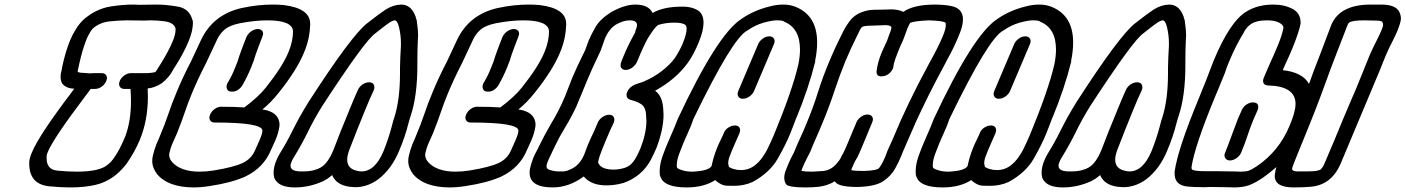

<svg xmlns="http://www.w3.org/2000/svg" viewBox="-20 -820 6149 840"><path d="M316 -69Q370 -69 406 -78Q407 -78 408 -79Q448 -88 475 -124Q502 -160 528 -223Q553 -290 553 -377Q553 -403 551 -431H524Q510 -431 504 -441Q501 -446 501 -452Q501 -459 504 -466Q510 -480 524 -490Q538 -500 552 -500H626Q650 -502 657 -504L660 -505Q667 -514 675 -528Q679 -534 684 -542Q719 -599 735 -638Q748 -669 748 -689V-696Q740 -722 698 -727Q669 -731 637 -731L610 -730L536 -731Q503 -731 460 -726.5Q417 -722 387 -696Q377 -687 360 -652Q341 -605 327 -542L324 -528Q320 -513 320 -507V-505L332 -502L375 -499Q383 -499 390 -500H425Q439 -500 445 -490Q448 -485 448 -479Q448 -473 445 -466Q439 -451 425 -441Q411 -431 397 -431H377Q366 -416 350 -395Q214 -215 189 -155Q184 -143 184 -138V-127Q184 -78 231 -73.5Q278 -69 316 -69ZM287 0Q245 0 195 -5Q108 -14 108 -104V-114Q110 -131 120 -154Q151 -229 294 -417Q299 -425 305 -432Q268 -433 251 -456Q245 -470 245 -485Q245 -499 250 -514V-515L252 -527Q266 -593 286 -642Q310 -699 343 -732Q399 -782 466 -792Q517 -800 564 -800L591 -799L664 -800Q708 -800 758.5 -791Q809 -782 822 -732H823Q824 -726 824 -720Q824 -685 805 -639Q783 -586 745 -527Q741 -520 737 -515V-514Q721 -482 688 -456Q658 -436 626 -433Q627 -415 627 -397Q627 -294 592 -209Q570 -156 534 -104Q477 -29 397 -11Q350 0 287 0Z M995 -419Q975 -419 972 -435Q971 -438 971 -441Q971 -447 974 -454L978 -461Q996 -491 1009 -525Q1020 -550 1028 -578Q1042 -618 1059 -660Q1067 -675 1080.5 -684Q1094 -693 1109 -693Q1124 -692 1129 -682Q1131 -678 1131 -673Q1131 -667 1128 -660L1127 -657Q1113 -622 1099 -583Q1091 -554 1079 -526Q1063 -486 1040 -446Q1022 -419 995 -419ZM826 0Q716 -1 668 -57Q646 -86 646 -116Q646 -126 648 -135Q654 -163 665 -191L674 -211Q703 -280 717.5 -324Q732 -368 752 -415Q778 -479 815 -550L859 -644Q912 -758 1042 -786H1043Q1109 -800 1173 -800Q1196 -800 1220 -798Q1337 -784 1337 -716V-712Q1335 -648 1310 -590Q1279 -514 1200 -415Q1167 -373 1128 -341L1145 -338Q1203 -323 1203 -273V-271Q1199 -240 1186 -209L1166 -165Q1134 -86 1052 -47Q991 -20 897 -6Q860 0 826 0ZM853 -69Q881 -69 914 -74Q1005 -89 1043 -107.5Q1081 -126 1097 -165L1116 -208Q1128 -235 1128 -249Q1127 -284 919 -284Q905 -284 899 -294Q896 -299 896 -305Q896 -311 899 -318Q905 -333 919 -343Q933 -353 947 -353Q1005 -353 1049 -350Q1112 -397 1144 -438Q1217 -530 1242 -592Q1262 -639 1262 -685Q1257 -731 1150 -731Q1095 -731 1028 -718Q984 -709 962 -690Q940 -671 927 -641L882 -545Q846 -475 821 -415Q803 -372 788 -327.5Q773 -283 754 -236L733 -189Q725 -169 721 -150Q720 -146 720 -142Q720 -127 733 -111Q771 -69 853 -69Z M1707 -731Q1696 -730 1678 -717Q1667 -710 1622 -674Q1578 -645 1391 -358Q1353 -297 1326 -241Q1301 -190 1267 -134Q1261 -126 1255 -111Q1251 -102 1251 -95Q1251 -70 1298 -70H1309Q1353 -70 1383.5 -87.5Q1414 -105 1438 -162Q1465 -234 1509 -340Q1527 -385 1546 -427Q1553 -442 1567 -451Q1581 -460 1594 -460Q1610 -460 1615 -450Q1618 -445 1618 -438Q1618 -432 1615 -425Q1594 -380 1574 -330Q1540 -247 1509 -166Q1499 -140 1499 -122Q1499 -80 1546 -72Q1554 -70 1561 -70Q1621 -70 1658 -159Q1679 -211 1694 -267Q1700 -292 1706 -309Q1730 -386 1730 -499V-525Q1731 -572 1734 -620V-633Q1734 -664 1726.5 -697.5Q1719 -731 1707 -731ZM1735 -800Q1786 -800 1803 -731Q1809 -695 1809 -665Q1809 -654 1808 -643Q1806 -598 1806 -552V-535Q1806 -401 1777 -314Q1772 -300 1766 -277Q1753 -224 1727 -162Q1694 -81 1634 -35Q1587 -1 1533 -1L1509 -3Q1451 -11 1433 -54Q1415 -38 1393 -27Q1333 0 1270 0Q1197 0 1180 -42Q1177 -53 1177 -65Q1177 -89 1189 -118Q1196 -135 1204 -148Q1235 -198 1259 -247Q1288 -306 1330 -374Q1517 -664 1586 -718Q1641 -761 1667 -778Q1700 -799 1735 -800Z M2115 -419Q2095 -419 2092 -435Q2091 -438 2091 -441Q2091 -447 2094 -454L2098 -461Q2116 -491 2129 -525Q2140 -550 2148 -578Q2162 -618 2179 -660Q2187 -675 2200.5 -684Q2214 -693 2229 -693Q2244 -692 2249 -682Q2251 -678 2251 -673Q2251 -667 2248 -660L2247 -657Q2233 -622 2219 -583Q2211 -554 2199 -526Q2183 -486 2160 -446Q2142 -419 2115 -419ZM1946 0Q1836 -1 1788 -57Q1766 -86 1766 -116Q1766 -126 1768 -135Q1774 -163 1785 -191L1794 -211Q1823 -280 1837.5 -324Q1852 -368 1872 -415Q1898 -479 1935 -550L1979 -644Q2032 -758 2162 -786H2163Q2229 -800 2293 -800Q2316 -800 2340 -798Q2457 -784 2457 -716V-712Q2455 -648 2430 -590Q2399 -514 2320 -415Q2287 -373 2248 -341L2265 -338Q2323 -323 2323 -273V-271Q2319 -240 2306 -209L2286 -165Q2254 -86 2172 -47Q2111 -20 2017 -6Q1980 0 1946 0ZM1973 -69Q2001 -69 2034 -74Q2125 -89 2163 -107.5Q2201 -126 2217 -165L2236 -208Q2248 -235 2248 -249Q2247 -284 2039 -284Q2025 -284 2019 -294Q2016 -299 2016 -305Q2016 -311 2019 -318Q2025 -333 2039 -343Q2053 -353 2067 -353Q2125 -353 2169 -350Q2232 -397 2264 -438Q2337 -530 2362 -592Q2382 -639 2382 -685Q2377 -731 2270 -731Q2215 -731 2148 -718Q2104 -709 2082 -690Q2060 -671 2047 -641L2002 -545Q1966 -475 1941 -415Q1923 -372 1908 -327.5Q1893 -283 1874 -236L1853 -189Q1845 -169 1841 -150Q1840 -146 1840 -142Q1840 -127 1853 -111Q1891 -69 1973 -69Z M2444 -70Q2459 -70 2484 -83Q2517 -100 2536 -144L2551 -184Q2564 -215 2581 -250L2595 -283Q2601 -298 2616 -308Q2631 -318 2645 -318Q2659 -318 2665 -308Q2668 -303 2668 -297Q2668 -291 2665 -283Q2659 -269 2648 -247Q2636 -220 2624 -190Q2597 -125 2597 -110Q2597 -107 2598 -106Q2611 -78 2665 -78Q2687 -78 2711 -85Q2735 -92 2750.5 -112.5Q2766 -133 2782 -171Q2808 -238 2808 -291Q2808 -300 2807 -308V-309Q2807 -342 2793 -357.5Q2779 -373 2736 -384Q2721 -390 2721 -404Q2721 -410 2724 -418Q2733 -439 2758 -450L2775 -456Q2789 -460 2801 -465Q2802 -465 2802 -466Q2840 -482 2875 -509Q2910 -536 2931 -564Q2953 -597 2967 -630Q2984 -672 2984 -693Q2984 -705 2979 -711H2978Q2966 -721 2930 -721Q2893 -721 2860 -711L2858 -710Q2843 -699 2814 -652Q2795 -618 2768 -552Q2761 -535 2746.5 -524.5Q2732 -514 2717 -514Q2703 -514 2697 -525Q2695 -529 2695 -535Q2695 -542 2699 -552L2705 -567Q2729 -626 2759 -678Q2759 -684 2762 -691Q2767 -702 2767 -710Q2767 -731 2735 -731Q2707 -731 2674 -712Q2644 -693 2626 -650Q2621 -637 2617 -624Q2613 -611 2608 -599L2597 -575Q2572 -524 2550 -471L2501 -353Q2479 -306 2453 -263.5Q2427 -221 2408 -181L2380 -122Q2372 -105 2371 -93V-92Q2371 -80 2387 -76H2388Q2404 -70 2427 -70ZM2398 0Q2297 0 2297 -65Q2297 -72 2298 -79Q2303 -104 2313 -129Q2320 -145 2328 -160Q2365 -235 2388 -274Q2425 -334 2451 -396L2483 -478Q2505 -530 2531 -582L2540 -600Q2544 -610 2547.5 -621Q2551 -632 2556 -644Q2566 -668 2585.5 -702Q2605 -736 2654 -767Q2713 -800 2760 -800Q2818 -800 2835 -763Q2882 -791 2965 -791Q3015 -791 3042 -768Q3058 -751 3058 -721Q3058 -686 3037 -635Q3014 -579 2989 -545Q2937 -473 2846 -423Q2880 -399 2882 -337Q2883 -328 2883 -319Q2883 -254 2852 -173Q2843 -151 2827 -120Q2787 -47 2706 -19H2705Q2670 -9 2633 -9Q2566 -9 2534 -48Q2469 0 2398 0Z M3230 -388Q3216 -388 3210 -398Q3207 -403 3207 -409Q3207 -415 3210 -422L3297 -627Q3303 -641 3317 -651Q3331 -661 3346 -661Q3360 -661 3366 -651Q3369 -646 3369 -640Q3369 -634 3366 -627L3279 -422Q3273 -408 3259 -398Q3245 -388 3230 -388ZM2984 0Q2880 0 2868 -52Q2867 -52 2867 -53Q2866 -61 2866 -70Q2866 -101 2879 -138Q2889 -166 2901 -194L2932 -266L2945 -299Q3117 -667 3222 -736Q3274 -773 3344 -791Q3377 -800 3406 -800Q3436 -800 3461 -790Q3555 -752 3555 -634Q3555 -597 3546 -553L3547 -552Q3518 -435 3465 -306L3464 -305Q3458 -290 3451.5 -272Q3445 -254 3437 -235Q3418 -188 3383 -126.5Q3348 -65 3273 -24Q3235 -7 3193 -7Q3188 -7 3161.5 -7.5Q3135 -8 3109 -32Q3059 0 2984 0ZM3025 -70Q3079 -74 3093 -93Q3101 -133 3118 -175Q3125 -192 3133.5 -209Q3142 -226 3147 -239Q3152 -252 3166 -261.5Q3180 -271 3195 -271Q3210 -271 3215 -262Q3218 -257 3218 -251Q3218 -245 3215 -237L3184 -166Q3180 -155 3171 -133Q3166 -119 3166 -108Q3166 -101 3168 -94V-93Q3170 -84 3205 -77L3223 -76Q3289 -76 3335 -163Q3352 -197 3366 -230Q3447 -426 3473 -539Q3480 -574 3480 -603Q3480 -697 3411 -725Q3407 -731 3378 -731Q3358 -731 3321.5 -721Q3285 -711 3249 -686Q3185 -654 3013 -298Q3008 -282 3001 -265L2969 -192Q2961 -172 2950 -143Q2941 -118 2941 -97V-89Q2943 -81 2966 -75Q2983 -69 3009 -69Z M3534 -69 3584 -72Q3613 -76 3633.5 -97Q3654 -118 3661 -135Q3663 -141 3667 -146Q3674 -156 3727 -285Q3733 -299 3747 -309Q3761 -319 3775 -319Q3790 -319 3796 -309Q3799 -304 3799 -298Q3799 -292 3796 -285Q3741 -151 3732 -134Q3718 -112 3709 -89Q3706 -82 3704 -76Q3716 -72 3759 -72Q3818 -74 3826 -85Q3839 -101 3854 -137L3863 -161Q3876 -189 3889 -219Q3949 -365 4042 -537Q4086 -616 4104 -660Q4118 -692 4118 -711Q4118 -716 4117 -720Q4109 -729 4044 -731Q3979 -728 3962 -720Q3956 -710 3949 -693Q3942 -675 3938 -663Q3934 -651 3930 -642L3918 -616Q3891 -551 3889 -532Q3889 -526 3886 -519Q3883 -512 3875 -503Q3859 -486 3836 -486Q3815 -486 3815 -505V-509Q3820 -549 3838 -592L3861 -642Q3864 -649 3867 -659Q3870 -669 3874 -678Q3878 -687 3879 -694Q3880 -696 3880 -698Q3880 -709 3857 -710Q3840 -710 3826 -709Q3812 -708 3801 -708Q3765 -708 3753 -703Q3746 -699 3736 -676L3730 -664Q3702 -608 3678 -551Q3653 -489 3632 -426Q3608 -353 3578 -281Q3565 -249 3551.5 -219Q3538 -189 3526 -159Q3522 -149 3513 -133Q3496 -100 3491 -86L3486 -72Q3504 -69 3534 -69ZM3503 0Q3430 0 3419 -14Q3411 -27 3411 -43Q3411 -56 3416 -70L3425 -93Q3434 -117 3453 -152L3456 -159Q3469 -191 3483 -221Q3497 -251 3509 -281Q3538 -350 3560 -421Q3580 -484 3606 -546Q3632 -609 3664 -672Q3675 -697 3696 -726Q3723 -764 3779 -775Q3796 -778 3849 -778Q3863 -779 3878 -779Q3911 -779 3932 -768Q3975 -799 4067 -800Q4109 -800 4140 -794Q4193 -784 4193 -735Q4193 -707 4176 -667Q4153 -610 4124 -559L4109 -530Q4041 -405 3983 -278V-277Q3970 -249 3957.5 -219Q3945 -189 3931 -158L3923 -138Q3914 -115 3896.5 -83Q3879 -51 3844.5 -27.5Q3810 -4 3732 -2Q3651 -2 3635 -23L3633 -27Q3601 -8 3563 -3Q3538 0 3503 0Z M4350 -388Q4336 -388 4330 -398Q4327 -403 4327 -409Q4327 -415 4330 -422L4417 -627Q4423 -641 4437 -651Q4451 -661 4466 -661Q4480 -661 4486 -651Q4489 -646 4489 -640Q4489 -634 4486 -627L4399 -422Q4393 -408 4379 -398Q4365 -388 4350 -388ZM4104 0Q4000 0 3988 -52Q3987 -52 3987 -53Q3986 -61 3986 -70Q3986 -101 3999 -138Q4009 -166 4021 -194L4052 -266L4065 -299Q4237 -667 4342 -736Q4394 -773 4464 -791Q4497 -800 4526 -800Q4556 -800 4581 -790Q4675 -752 4675 -634Q4675 -597 4666 -553L4667 -552Q4638 -435 4585 -306L4584 -305Q4578 -290 4571.5 -272Q4565 -254 4557 -235Q4538 -188 4503 -126.5Q4468 -65 4393 -24Q4355 -7 4313 -7Q4308 -7 4281.5 -7.5Q4255 -8 4229 -32Q4179 0 4104 0ZM4145 -70Q4199 -74 4213 -93Q4221 -133 4238 -175Q4245 -192 4253.5 -209Q4262 -226 4267 -239Q4272 -252 4286 -261.5Q4300 -271 4315 -271Q4330 -271 4335 -262Q4338 -257 4338 -251Q4338 -245 4335 -237L4304 -166Q4300 -155 4291 -133Q4286 -119 4286 -108Q4286 -101 4288 -94V-93Q4290 -84 4325 -77L4343 -76Q4409 -76 4455 -163Q4472 -197 4486 -230Q4567 -426 4593 -539Q4600 -574 4600 -603Q4600 -697 4531 -725Q4527 -731 4498 -731Q4478 -731 4441.5 -721Q4405 -711 4369 -686Q4305 -654 4133 -298Q4128 -282 4121 -265L4089 -192Q4081 -172 4070 -143Q4061 -118 4061 -97V-89Q4063 -81 4086 -75Q4103 -69 4129 -69Z M5067 -731Q5056 -730 5038 -717Q5027 -710 4982 -674Q4938 -645 4751 -358Q4713 -297 4686 -241Q4661 -190 4627 -134Q4621 -126 4615 -111Q4611 -102 4611 -95Q4611 -70 4658 -70H4669Q4713 -70 4743.5 -87.5Q4774 -105 4798 -162Q4825 -234 4869 -340Q4887 -385 4906 -427Q4913 -442 4927 -451Q4941 -460 4954 -460Q4970 -460 4975 -450Q4978 -445 4978 -438Q4978 -432 4975 -425Q4954 -380 4934 -330Q4900 -247 4869 -166Q4859 -140 4859 -122Q4859 -80 4906 -72Q4914 -70 4921 -70Q4981 -70 5018 -159Q5039 -211 5054 -267Q5060 -292 5066 -309Q5090 -386 5090 -499V-525Q5091 -572 5094 -620V-633Q5094 -664 5086.5 -697.5Q5079 -731 5067 -731ZM5095 -800Q5146 -800 5163 -731Q5169 -695 5169 -665Q5169 -654 5168 -643Q5166 -598 5166 -552V-535Q5166 -401 5137 -314Q5132 -300 5126 -277Q5113 -224 5087 -162Q5054 -81 4994 -35Q4947 -1 4893 -1L4869 -3Q4811 -11 4793 -54Q4775 -38 4753 -27Q4693 0 4630 0Q4557 0 4540 -42Q4537 -53 4537 -65Q4537 -89 4549 -118Q4556 -135 4564 -148Q4595 -198 4619 -247Q4648 -306 4690 -374Q4877 -664 4946 -718Q5001 -761 5027 -778Q5060 -799 5095 -800Z M5361 -118Q5347 -118 5341 -128Q5337 -133 5337 -140Q5337 -146 5340 -152Q5354 -187 5367.5 -224.5Q5381 -262 5395 -298Q5405 -320 5414 -341Q5421 -355 5434.5 -363.5Q5448 -372 5461 -372Q5478 -372 5483 -362Q5485 -357 5485 -352Q5485 -345 5482 -338L5464 -297Q5450 -264 5438 -227Q5426 -190 5410 -152Q5404 -138 5389.5 -128Q5375 -118 5361 -118ZM5408 -69Q5432 -69 5444 -73.5Q5456 -78 5479 -93Q5576 -159 5622 -270Q5638 -308 5644 -335Q5648 -351 5648 -365Q5648 -443 5529 -446Q5514 -446 5508 -456Q5506 -461 5506 -466Q5506 -472 5509 -480L5534 -538Q5554 -581 5572 -625Q5590 -669 5595 -698V-699Q5595 -711 5576 -721Q5557 -731 5523 -731Q5478 -731 5455 -716Q5435 -703 5423 -681V-680Q5385 -618 5358 -552Q5347 -527 5339 -501Q5326 -469 5310 -430L5294 -392Q5207 -181 5193 -90V-86Q5193 -83 5194 -80Q5199 -71 5255 -71H5302Q5350 -71 5376 -70ZM5949 -731Q5896 -731 5882 -721Q5879 -719 5876 -711L5873 -704Q5853 -652 5828 -588Q5800 -516 5776 -449Q5740 -348 5669 -176Q5635 -94 5633 -83V-81Q5633 -71 5655 -70Q5710 -70 5726.5 -71Q5743 -72 5752 -76L5757 -78Q5767 -86 5776 -108Q5799 -163 5816 -202Q5866 -324 5893 -386Q5913 -431 5932 -479L5972 -578Q5987 -612 6003 -643Q6016 -669 6025 -690Q6031 -704 6031 -713Q6031 -718 6027.5 -724Q6024 -730 5994 -730ZM5564 -89Q5538 -66 5506 -43Q5469 -18 5442.5 -9Q5416 0 5379 0L5345 -1Q5318 -2 5274 -2Q5262 -2 5250 -1Q5200 -1 5174 -4Q5119 -10 5119 -60V-69Q5132 -166 5225 -390L5241 -430Q5257 -468 5267.5 -497Q5278 -526 5289 -553Q5361 -727 5434 -770Q5483 -800 5551 -800Q5600 -800 5637 -780Q5670 -761 5670 -722V-716Q5663 -679 5634 -608Q5619 -572 5602 -536L5592 -513Q5678 -504 5707 -453Q5730 -518 5757 -586L5804 -710Q5841 -800 5977 -800H6023Q6086 -800 6102 -768Q6109 -753 6109 -739Q6109 -730 6104 -714Q6099 -698 6094 -686Q6084 -662 6071 -637Q6056 -608 6043 -578L6016 -511L5847 -108Q5807 -11 5715 -3Q5683 0 5640 0Q5557 0 5557 -50Q5557 -55 5558 -60Q5560 -75 5564 -89Z"/></svg>

Font: Bubblez Graffiti
Style: Italic
Weight: 400
Italic angle: -22.5°
Designer: GGBotNet
Foundry: GGBotNet
Version: 1.00